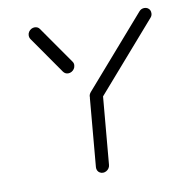

<svg xmlns="http://www.w3.org/2000/svg" viewBox="-65 -580 615 642"><g transform="rotate(-10 243.0 -259.5)"><path d="M258.5 -275.9Q264.4 -275.9 269.4 -273Q274.4 -270 276.9 -264.8Q279.3 -259.6 278.9 -253.7L258.5 -22.2Q258.1 -16.3 254.6 -11.1Q251.1 -5.9 245.7 -3Q240.4 0 234.4 0Q228.5 0 223.5 -3Q218.5 -5.9 216.1 -11.1Q213.7 -16.3 214.1 -22.2L234.4 -253.7Q234.8 -259.6 238.3 -264.8Q241.9 -270 247.2 -273Q252.6 -275.9 258.5 -275.9ZM201.9 -369.6Q201.5 -363.7 198 -358.5Q194.4 -353.3 189.1 -350.4Q183.7 -347.4 177.8 -347.4Q172.6 -347.4 168.3 -349.6Q164.1 -351.9 161.1 -355.9L73 -482.2Q68.9 -488.1 69.3 -496.3Q69.6 -502.2 73.1 -507.4Q76.7 -512.6 82 -515.6Q87.4 -518.5 93.3 -518.5Q98.5 -518.5 103 -516.3Q107.4 -514.1 110 -510L198.5 -383.3Q203 -377 201.9 -369.6ZM465.9 -518.5Q471.9 -518.5 476.9 -515.6Q481.9 -512.6 484.3 -507.6Q486.7 -502.6 486.3 -496.3Q485.9 -488.5 480.4 -482.6L273.3 -245.2Q270 -241.1 265.2 -238.9Q260.4 -236.7 255.2 -236.7Q249.3 -236.7 244.3 -239.6Q239.3 -242.6 236.9 -247.8Q234.4 -253 234.8 -258.9Q235.2 -265.9 240.7 -272.6L448.1 -510.4Q451.5 -514.4 456.1 -516.5Q460.7 -518.5 465.9 -518.5Z"/></g></svg>

Font: 26F Galaxy Sans Oblique
Style: Regular
Weight: 400
Italic angle: -5°
Designer: C₂₉H₂₅N₃O₅
Version: Version 1.200;FEAKit 1.0